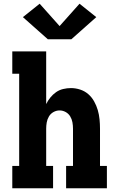

<svg xmlns="http://www.w3.org/2000/svg" viewBox="-20 -1011 640 1031"><path d="M46 0V-120H83V-615H46V-735H228V-452Q237 -471 250.5 -487.5Q264 -504 281 -516Q298 -528 319 -533Q340 -538 361 -538Q386 -538 410.5 -530Q435 -522 454 -505.5Q473 -489 485.5 -466.5Q498 -444 505 -420Q512 -396 514.5 -370.5Q517 -345 517 -320V-120H554V0H335V-120H372V-320Q372 -337 369 -354Q366 -371 357 -386Q348 -401 332.5 -409.5Q317 -418 300 -418Q283 -418 267.5 -409.5Q252 -401 243 -386Q234 -371 231 -354Q228 -337 228 -320V-120H265V0ZM237 -800 103 -919 193 -991 300 -871 407 -991 497 -919 363 -800Z"/></svg>

Font: Iosevka Slab Heavy Extended
Style: Regular
Weight: 900
Width: 7
Monospace: yes
Designer: Belleve Invis
Foundry: Belleve Invis
Version: Version 11.1.0; ttfautohint (v1.8.3)